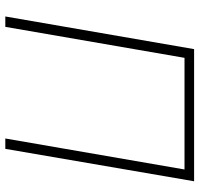

<svg xmlns="http://www.w3.org/2000/svg" viewBox="-34 -717 751 723"><g transform="rotate(90 341.5 -355.5)"><path d="M662.6 -710.9 540.5 0H501.5L618.2 -674.8H197.8L81.1 0H42L165 -710.9Z"/></g></svg>

Font: Roboto ExtraLight
Style: Italic
Weight: 250
Designer: Christian Robertson
Foundry: Google
Version: Version 3.009; 2024